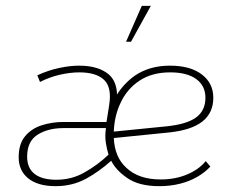

<svg xmlns="http://www.w3.org/2000/svg" viewBox="-20 -628 782 658"><path d="M171 10Q110 10 77 -16.5Q44 -43 44 -89Q44 -134 65.5 -160.5Q87 -187 122.5 -198.5Q158 -210 198 -210H345L354 -267Q364 -328 337 -354Q310 -380 252 -380Q221 -380 185.5 -372Q150 -364 117 -347L108 -370Q145 -387 182.5 -395Q220 -403 251 -403Q318 -403 354 -372Q380 -348 381 -304Q405 -342 441 -368Q492 -403 562 -403Q632 -403 671.5 -373Q711 -343 711 -293Q711 -241 673.5 -211.5Q636 -182 559 -174L370 -155Q373 -89 413 -53Q455 -13 531 -13Q581 -13 622 -30.5Q663 -48 685 -76L701 -57Q681 -36 654.5 -21Q628 -6 595.5 2Q563 10 526 10Q456 10 416 -18Q378 -44 361 -77Q321 -41 276 -16Q228 10 171 10ZM370 -177 550 -195Q620 -202 652 -225.5Q684 -249 684 -293Q684 -334 652.5 -357Q621 -380 563 -380Q501 -380 458 -351.5Q415 -323 393 -275Q372 -231 370 -177ZM173 -12Q227 -12 271 -38Q314 -62 352 -98Q346 -117 343 -137Q339 -161 343 -189H197Q145 -189 109 -166.5Q73 -144 73 -91Q73 -52 98.5 -32Q124 -12 173 -12ZM412 -485 466 -608H497L429 -485Z"/></svg>

Font: Rokkitt SemiBold Thin
Style: Italic
Weight: 250
Italic angle: -9°
Version: Version 3.103